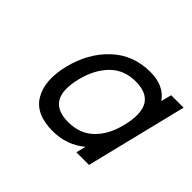

<svg xmlns="http://www.w3.org/2000/svg" viewBox="-101 -973 742 742"><g transform="rotate(45 270.5 -601.5)"><path d="M339 -750Q275 -750 234.5 -709Q194 -668 177 -600Q141 -454 265 -454Q329 -454 369.5 -493.5Q410 -533 426 -600Q463 -750 339 -750ZM462 -766 473 -809H541L439 -394H370L380 -434Q324 -387 247 -387Q154 -387 119.5 -445.5Q85 -504 108 -599Q132 -696 196 -756Q260 -816 353 -816Q428 -816 462 -766Z"/></g></svg>

Font: Sinkin Sans 400 Italic
Style: Italic
Weight: 400
Italic angle: -112°
Designer: Keith Bates
Foundry: K-Type
Version: Sinkin Sans (version 1.0)  by Keith Bates   •   © 2014   www